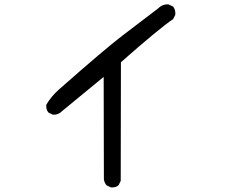

<svg xmlns="http://www.w3.org/2000/svg" viewBox="-20 -770 1040 869"><path d="M481.4 78.1 461.9 68.4Q452.1 56.6 450.2 41L449.2 -421.9L262.7 -268.6Q244.1 -249 218.8 -251L199.2 -260.7Q187.5 -274.4 189.5 -295.9Q210.9 -333 246.1 -364.3Q454.1 -547.9 534.2 -608.9Q614.3 -669.9 696.3 -732.4Q715.8 -752 743.2 -750L763.7 -740.2Q775.4 -724.6 773.4 -703.1L763.7 -683.6Q702.1 -642.6 527.3 -488.3L526.4 48.8L516.6 68.4Q502.9 80.1 481.4 78.1Z"/></svg>

Font: NaikaiFont
Style: Regular-Lite
Weight: 400
Version: Version 1.67